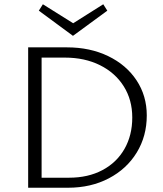

<svg xmlns="http://www.w3.org/2000/svg" viewBox="-20 -880 765 900"><path d="M112 -658H294Q402 -658 487 -617Q572 -576 620 -503.5Q668 -431 668 -339Q668 -242 621 -165Q574 -88 490 -44Q406 0 299 0H112ZM304 -47Q393 -47 460 -82.5Q527 -118 563.5 -182Q600 -246 600 -329Q600 -412 560 -475.5Q520 -539 448.5 -574.5Q377 -610 284 -610H175V-47ZM483 -830 322 -712 162 -830 181 -860 323 -771 464 -860Z"/></svg>

Font: Ysabeau Semilight
Style: Regular
Weight: 300
Designer: Christian Thalmann (Catharsis Fonts)
Version: Version 0.003